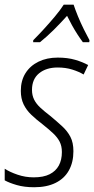

<svg xmlns="http://www.w3.org/2000/svg" viewBox="-22 -785 400 815"><path d="M123 9.8Q81.1 9.8 49.1 0.5Q17.1 -8.8 -2 -19.5V-68.8Q19.5 -54.7 52.5 -43.5Q85.4 -32.2 121.1 -32.2Q162.6 -32.2 188.7 -45.4Q214.8 -58.6 227.8 -82.5Q240.7 -106.4 240.7 -139.6Q240.7 -165 231.2 -183.6Q221.7 -202.1 203.1 -219.5Q184.6 -236.8 158.2 -257.8Q131.8 -277.8 110.8 -297.9Q89.8 -317.9 78.1 -342.3Q66.4 -366.7 66.4 -399.4Q66.4 -442.9 86.2 -474.4Q106 -505.9 141.4 -523.2Q176.8 -540.5 223.1 -540.5Q265.1 -540.5 297.4 -531Q329.6 -521.5 352.1 -508.8L333 -468.8Q312.5 -481 284.7 -489.7Q256.8 -498.5 222.7 -498.5Q174.3 -498.5 144 -473.9Q113.8 -449.2 113.8 -403.3Q113.8 -380.4 122.8 -362.3Q131.8 -344.2 149.2 -328.1Q166.5 -312 191.4 -293Q219.7 -269.5 241.9 -249Q264.2 -228.5 276.9 -204.1Q289.6 -179.7 289.6 -143.1Q289.6 -96.2 270.5 -61.8Q251.5 -27.3 214.1 -8.8Q176.8 9.8 123 9.8ZM118.7 -606 119.1 -614.3Q139.6 -634.8 163.8 -661.1Q188 -687.5 210.9 -714.8Q233.9 -742.2 248.5 -765.1H290.5Q297.4 -744.1 308.8 -716.1Q320.3 -688 334 -660.4Q347.7 -632.8 357.9 -614.3L356.9 -606H329.6Q318.4 -621.1 306.4 -639.6Q294.4 -658.2 283.4 -678.2Q272.5 -698.2 262.7 -717.8Q236.8 -689 207.3 -659.4Q177.7 -629.9 147.9 -606Z"/></svg>

Font: Open Sans SemiCondensed Light
Style: Italic
Weight: 300
Width: 4
Italic angle: -12°
Designer: Monotype Design Team
Foundry: Monotype Imaging Inc.
Version: Version 3.000